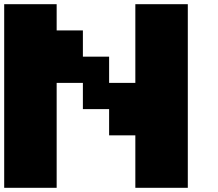

<svg xmlns="http://www.w3.org/2000/svg" viewBox="-20 -1020 1040 915"><path d="M0 -125V-1000H250V-875H375V-750H500V-625H625V-1000H875V-125H625V-375H500V-500H375V-625H250V-125Z"/></svg>

Font: Press Start 2P
Style: Regular
Weight: 400
Designer: CodeMan38
Foundry: CodeMan38
Version: Version 3.000